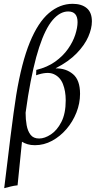

<svg xmlns="http://www.w3.org/2000/svg" viewBox="-20 -745 501 1005"><path d="M2 240Q10 175 18.5 105.5Q27 36 35 -30Q43 -96 51 -152.5Q59 -209 65 -248Q93 -418 136 -523Q179 -628 236 -676.5Q293 -725 360 -725Q407 -725 434 -702.5Q461 -680 461 -633Q461 -596 442 -552.5Q423 -509 381.5 -466Q340 -423 272 -388V-387Q325 -388 362 -357Q399 -326 399 -254Q399 -204 380 -156Q361 -108 328 -69.5Q295 -31 252.5 -8Q210 15 163 15Q141 15 124.5 10Q108 5 95 -3Q90 49 84 106Q78 163 72 225Q53 227 37 231Q21 235 2 240ZM127 -243Q121 -203 114 -155Q114 -120 119.5 -89.5Q125 -59 140 -39.5Q155 -20 185 -20Q214 -20 246.5 -41.5Q279 -63 301.5 -107Q324 -151 324 -220Q324 -268 309.5 -305Q295 -342 261.5 -357Q228 -372 169 -351L170 -379Q228 -393 269 -422.5Q310 -452 336 -489Q362 -526 374 -563.5Q386 -601 386 -629Q386 -685 337 -685Q294 -685 255.5 -640Q217 -595 185 -497.5Q153 -400 127 -243Z"/></svg>

Font: Bona Nova
Style: Italic
Weight: 400
Italic angle: -4°
Designer: Mateusz Machalski
Foundry: Capitalics
Version: Version 4.001; ttfautohint (v1.8.3)